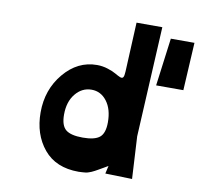

<svg xmlns="http://www.w3.org/2000/svg" viewBox="-91 -946 1102 1056"><g transform="rotate(10 460.0 -418.5)"><path d="M415 13Q288 13 220.5 -68.5Q153 -150 153 -273Q153 -400 229.5 -491.5Q306 -583 414 -583Q445 -583 474.5 -573.5Q504 -564 520 -554.5Q536 -545 549 -539.5Q562 -534 567.5 -542Q573 -550 574 -575L587 -850H731L699 -235L712 1L562 -3L572 -47Q562 -41 544.5 -31Q527 -21 521 -17.5Q515 -14 503 -7.5Q491 -1 485.5 1Q480 3 470.5 6.5Q461 10 453.5 10.5Q446 11 436.5 12Q427 13 415 13ZM905 -529H753L788 -796H920ZM527 -283Q527 -356 493.5 -400Q460 -444 408 -444Q355 -444 318.5 -399.5Q282 -355 282 -283Q282 -222 310 -199Q338 -176 405 -176Q472 -176 499.5 -199Q527 -222 527 -283Z"/></g></svg>

Font: OpenDyslexic
Style: Bold
Weight: 800
Designer: Abbie Gonzalez
Version: Version 0.920;hotconv 1.0.109;makeotfexe 2.5.65596